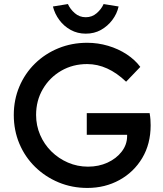

<svg xmlns="http://www.w3.org/2000/svg" viewBox="-20 -917 806 947"><path d="M411 10Q335 10 269 -17.5Q203 -45 153 -94Q103 -143 75.5 -208.5Q48 -274 48 -350Q48 -425 75.5 -490Q103 -555 152.5 -603.5Q202 -652 268 -679Q334 -706 410 -706Q463 -706 513.5 -691Q564 -676 605 -649Q646 -622 672 -587L602 -514Q511 -601 410 -601Q339 -601 282 -568Q225 -535 191.5 -478Q158 -421 158 -350Q158 -298 178 -251.5Q198 -205 233.5 -170Q269 -135 315.5 -115Q362 -95 414 -95Q467 -95 510.5 -115Q554 -135 580.5 -169.5Q607 -204 607 -246V-252H408V-359H718Q721 -342 722 -327.5Q723 -313 723 -299Q723 -207 681.5 -137.5Q640 -68 569 -29Q498 10 411 10ZM403 -751Q362 -751 328.5 -769.5Q295 -788 272.5 -818.5Q250 -849 241 -885L315 -897Q326 -872 349 -852Q372 -832 403 -832Q434 -832 457 -852Q480 -872 491 -897L565 -885Q557 -849 534 -818.5Q511 -788 478 -769.5Q445 -751 403 -751Z"/></svg>

Font: Readex Pro
Style: Regular
Weight: 400
Designer: Bonnie Shaver-Troup, Thomas Jockin
Foundry: Lexend
Version: Version 1.204; ttfautohint (v1.8.4.7-5d5b)